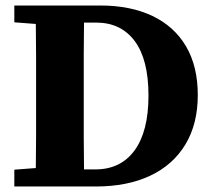

<svg xmlns="http://www.w3.org/2000/svg" viewBox="-20 -677 775 697"><path d="M284 -307Q284 -245 284 -184Q284 -123 285 -62H326Q418 -62 468.5 -131Q519 -200 519 -330Q519 -461 469 -528Q419 -595 329 -595H285Q284 -535 284 -475Q284 -415 284 -353ZM32 -596V-657H344Q454 -657 533.5 -619Q613 -581 655.5 -508.5Q698 -436 698 -332Q698 -227 653 -152.5Q608 -78 525 -39Q442 0 328 0H32V-61L110 -67Q111 -126 111 -185.5Q111 -245 111 -306V-353Q111 -412 111 -471.5Q111 -531 110 -590Z"/></svg>

Font: Source Serif 4 SmText
Style: Bold
Weight: 700
Designer: Frank Grießhammer
Foundry: Adobe
Version: Version 4.005;hotconv 1.1.0;makeotfexe 2.6.0